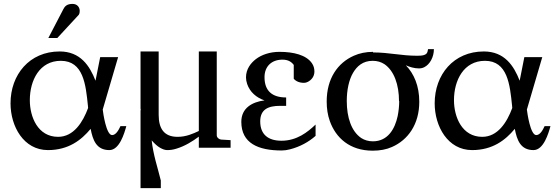

<svg xmlns="http://www.w3.org/2000/svg" viewBox="-20 -759 2864 985"><path d="M432 -205C405 -132 358 -57 278 -57C174 -57 133 -159 133 -245C133 -347 183 -447 292 -447C408 -447 420 -325 431 -217ZM470 -345C440 -422 392 -495 286 -495C131 -495 34 -376 34 -229C34 -111 101 11 226 11C331 11 397 -40 445 -98C456 -41 474 11 541 11C593 11 618 -75 628 -112H598C590 -95 576 -66 555 -66C525 -66 509 -179 507 -197L586 -466H494ZM352 -739C323 -739 312 -726 305 -712L228 -564H274L384 -683C388 -689 389 -696 389 -703C389 -721 377 -739 352 -739Z M758 -39C773 -22 787 -9 801 -1C815 7 827 11 838 11C853 11 868 9 884 4C928 -9 968 -34 1000 -58V-1H1163V-40L1114 -43C1104 -44 1092 -53 1092 -65V-495H1000V-87C970 -73 935 -57 891 -57C821 -57 794 -100 794 -170V-495H701V-202C702 -199 702 -196 702 -193L701 -194V206H805V167C789 101 766 36 758 -40Z M1315 -136C1315 -198 1356 -216 1417 -216H1448V-259C1377 -259 1337 -292 1337 -363C1337 -419 1374 -453 1429 -453C1458 -453 1475 -442 1487 -426V-355C1498 -342 1516 -334 1540 -334C1547 -334 1553 -336 1559 -339C1577 -348 1593 -366 1593 -392C1593 -408 1589 -422 1580 -435C1551 -477 1486 -493 1414 -493C1364 -493 1322 -478 1293 -456C1267 -436 1242 -405 1242 -362C1242 -351 1244 -340 1248 -328C1262 -287 1295 -258 1337 -244C1274 -236 1218 -205 1218 -134C1218 -24 1305 13 1425 13C1439 13 1453 11 1468 7C1519 -6 1564 -31 1599 -62V-120C1558 -81 1503 -37 1424 -37C1355 -37 1315 -70 1315 -136Z M2028 -241C2028 -214 2025 -188 2020 -163C2006 -98 1970 -34 1893 -34C1870 -34 1850 -40 1833 -51C1783 -85 1759 -156 1759 -241C1759 -297 1770 -349 1791 -385C1811 -419 1841 -447 1892 -447C1915 -447 1935 -441 1952 -430C2002 -396 2027 -324 2027 -240ZM1894 -493C1857 -493 1824 -486 1795 -473C1712 -436 1656 -356 1656 -238C1656 -202 1661 -169 1672 -138C1703 -51 1775 14 1892 14C1929 14 1962 8 1991 -5C2073 -41 2131 -121 2131 -237C2131 -318 2104 -381 2062 -424C2080 -416 2105 -408 2129 -408C2139 -408 2148 -410 2156 -414C2185 -428 2206 -466 2206 -507H2176C2175 -502 2174 -497 2173 -493C2168 -475 2145 -473 2120 -473C2037 -473 1977 -490 1894 -490Z M2608 -205C2581 -132 2534 -57 2454 -57C2350 -57 2309 -159 2309 -245C2309 -347 2359 -447 2468 -447C2584 -447 2596 -325 2607 -217ZM2646 -345C2616 -422 2568 -495 2462 -495C2307 -495 2210 -376 2210 -229C2210 -111 2277 11 2402 11C2507 11 2573 -40 2621 -98C2632 -41 2650 11 2717 11C2769 11 2794 -75 2804 -112H2774C2766 -95 2752 -66 2731 -66C2701 -66 2685 -179 2683 -197L2762 -466H2670Z"/></svg>

Font: Veleka
Style: Regular
Weight: 400
Designer: Stefan Peev, Context Ltd, 2016; SIL International, 1997-2014.
Foundry: Stefan Peev, Context Ltd, 2016
Version: Version 1.000